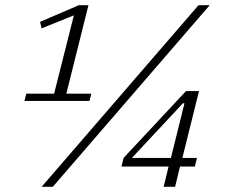

<svg xmlns="http://www.w3.org/2000/svg" viewBox="-20 -718 883 738"><path d="M81 -358H188L264 -659L140 -609L134 -634L283 -698H320L235 -358H331L324 -330H74ZM743 -698H786L183 0H140ZM628 -78H447L455 -111L695 -368H745L681 -111H737L729 -78H672L653 0H609ZM487 -111H637L689 -321H683Z"/></svg>

Font: IBM Plex Serif Light
Style: Italic
Weight: 300
Italic angle: -14°
Designer: Mike Abbink, Paul van der Laan, Pieter van Rosmalen
Foundry: Bold Monday
Version: Version 3.001